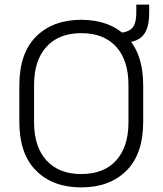

<svg xmlns="http://www.w3.org/2000/svg" viewBox="-20 -800 706 834"><path d="M333 14Q210 14 137 -58.5Q64 -131 64 -271V-429Q64 -569 137 -641.5Q210 -714 333 -714Q456 -714 529 -641.5Q602 -569 602 -429V-271Q602 -131 529 -58.5Q456 14 333 14ZM333 -44Q431 -44 484.5 -103Q538 -162 538 -269V-431Q538 -538 484.5 -597Q431 -656 333 -656Q236 -656 182 -597Q128 -538 128 -431V-269Q128 -162 182 -103Q236 -44 333 -44ZM508 -614 487 -657Q530 -657 551 -675Q572 -693 572 -746V-780H628V-744Q628 -696 615 -667.5Q602 -639 575.5 -626.5Q549 -614 508 -614Z"/></svg>

Font: Space Grotesk Variable Light
Style: Regular
Weight: 300
Designer: Florian Karsten
Foundry: Florian Karsten
Version: Version 2.000